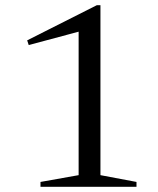

<svg xmlns="http://www.w3.org/2000/svg" viewBox="-20 -715 606 735"><path d="M281 -44.5V-638.5L310 -601.5L90 -542.5L84 -560.5L350.5 -695H364.5V-44.5L502.5 -18.5V0H135V-18.5Z"/></svg>

Font: Newsreader 36pt
Style: Regular
Weight: 400
Designer: Hugues Gentile
Foundry: Production Type
Version: Version 1.003